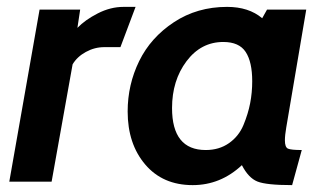

<svg xmlns="http://www.w3.org/2000/svg" viewBox="-20 -528 957 558"><path d="M374 -508 330 -391H283Q255 -391 229.5 -377Q204 -363 191 -341L130 0H7L95 -500H213L205 -447Q227 -470 264 -489Q301 -508 339 -508Z M870 -500 812 -158Q808 -135 808 -120Q808 -100 817 -96Q826 -92 857 -92L829 10Q754 10 728 -0.5Q702 -11 683 -48Q621 10 540 10Q453 10 402 -50Q351 -110 351 -204Q351 -282 384.5 -350.5Q418 -419 485.5 -463.5Q553 -508 640 -508Q703 -508 742 -475L756 -500ZM629 -406Q564 -406 522 -350Q480 -294 480 -214Q480 -92 578 -92Q617 -92 645.5 -112Q674 -132 687.5 -164.5Q701 -197 707 -228Q713 -259 713 -292Q713 -348 694 -377Q675 -406 629 -406Z"/></svg>

Font: Cabin
Style: Bold Italic
Weight: 700
Designer: Pablo Impallari
Foundry: Pablo Impallari. www.impallari.com Igino Marini. www.ikern.com
Version: Version 1.005